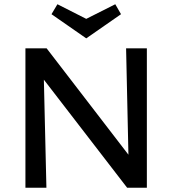

<svg xmlns="http://www.w3.org/2000/svg" viewBox="-20 -886 814 906"><path d="M551 -819 387 -705 223 -819 251 -866 387 -797 524 -866ZM575 -658H673V0H580L187 -510L199 0H100V-658H200L586 -156Z"/></svg>

Font: EauTestText Semibold
Style: Regular
Weight: 600
Designer: Christian Thalmann (Catharsis Fonts)
Version: Version 0.001;PS 000.001;hotconv 1.0.88;makeotf.lib2.5.64775